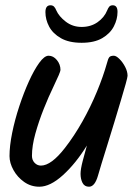

<svg xmlns="http://www.w3.org/2000/svg" viewBox="-20 -702 521 727"><path d="M129 5Q97 5 71.5 -13Q46 -31 31 -58Q16 -85 16 -111Q16 -149 26 -198.5Q36 -248 53 -299.5Q70 -351 89.5 -394Q109 -437 128.5 -464Q148 -491 164 -491Q182 -491 195.5 -474.5Q209 -458 209 -437Q209 -429 182 -373Q164 -336 145.5 -289.5Q127 -243 114 -196.5Q101 -150 101 -112Q101 -96 111 -85.5Q121 -75 135 -75Q174 -75 226 -142Q261 -187 292 -242Q323 -297 347 -355Q371 -413 385 -463Q389 -479 393.5 -485Q398 -491 411 -491Q420 -491 432.5 -478.5Q445 -466 454 -448.5Q463 -431 463 -415Q463 -410 456 -384.5Q449 -359 437.5 -321Q426 -283 413 -239.5Q400 -196 387 -155Q374 -114 364.5 -82.5Q355 -51 351 -37Q339 5 317 5Q300 5 292.5 -9.5Q285 -24 285 -44Q285 -61 293 -92Q301 -123 309 -151Q267 -83 218.5 -39Q170 5 129 5ZM289 -540Q241 -540 210.5 -557.5Q180 -575 166 -601.5Q152 -628 152 -656Q152 -682 171 -682Q180 -682 185 -676.5Q190 -671 193 -663Q203 -640 229 -620Q255 -600 289 -600Q324 -600 349.5 -618Q375 -636 386 -663Q389 -671 393.5 -676.5Q398 -682 407 -682Q425 -682 425 -657Q425 -629 411 -602Q397 -575 367 -557.5Q337 -540 289 -540Z"/></svg>

Font: Solitreo
Style: Regular
Weight: 400
Designer: Nathan Gross, Bryan Kirschen, Binghamton University
Foundry: Eli Heuer
Version: Version 1.100; ttfautohint (v1.8.4.7-5d5b)